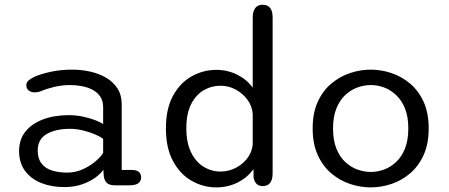

<svg xmlns="http://www.w3.org/2000/svg" viewBox="-20 -782 1897 812"><path d="M466.7 1.7Q442 1.7 431.6 -8.7Q421.2 -19.2 418.8 -37.7L417.2 -64.2Q408.3 -50.2 385.9 -32.9Q363.5 -15.7 329.7 -3.3Q295.8 9.2 251.8 9.2Q197.2 9.2 153.9 -8.2Q110.7 -25.5 85.7 -59.6Q60.7 -93.7 60.7 -143.8Q60.7 -192.3 87.9 -226Q115.2 -259.7 162.7 -277.3Q210.2 -295 270.8 -295Q302.7 -295 332.3 -288.5Q362 -282 384.3 -273.2Q406.7 -264.3 416.2 -257.5V-329Q416.2 -355.8 403.7 -373.9Q391.2 -392 370.7 -402.7Q350.2 -413.3 325.4 -417.8Q300.7 -422.3 276 -422.3Q243.3 -422.3 210.4 -414.7Q177.5 -407 155.2 -397.2Q147.5 -393.8 140.3 -392.6Q133.2 -391.3 127.8 -391.3Q112 -391.3 101.7 -399.2Q91.3 -407.2 91.3 -421.2Q91.3 -434 101.3 -442.2Q111.3 -450.5 125.8 -457.2Q152 -469.2 194.2 -478.3Q236.5 -487.5 286.2 -487.5Q323.8 -487.5 360.8 -479.3Q397.7 -471.2 428 -453.8Q458.3 -436.3 476.5 -408.4Q494.7 -380.5 494.7 -341V-63.2H538.3Q557.3 -63.2 567.1 -55Q576.8 -46.8 576.8 -31.7Q576.8 -17 565.8 -7.7Q554.7 1.7 527.3 1.7ZM416.2 -194.3Q405.8 -203.5 382.7 -213.5Q359.5 -223.5 331.2 -230.3Q303 -237.2 276.8 -237.2Q215.3 -237.2 177.4 -215.1Q139.5 -193 139.5 -145.5Q139.5 -111.3 155.5 -90.7Q171.5 -70 199.6 -61Q227.7 -52 263.5 -52Q299.7 -52 331 -66.5Q362.3 -81 384.8 -100.5Q407.3 -120 416.2 -135.2Z M1090.8 5Q1059.8 5 1052.5 -30.3L1052 -67Q1027 -31.3 985.4 -10.4Q943.8 10.5 894.5 10.5Q839.5 10.5 790.8 -17.2Q742 -44.8 711.8 -100.4Q681.7 -156 681.7 -239Q681.7 -322.3 711.8 -377.2Q742 -432.2 790.8 -459.3Q839.5 -486.5 894.5 -486.5Q942.7 -486.5 983.3 -466.1Q1024 -445.7 1048.8 -411.2V-708Q1048.8 -734.3 1059.7 -748.2Q1070.5 -762 1090.8 -762Q1133 -762 1133 -708V-49.3Q1133 5 1090.8 5ZM1048.8 -170.5V-300.2Q1046.2 -334.3 1025.8 -361.2Q1005.5 -388.2 975.6 -403.8Q945.7 -419.5 913.3 -419.5Q874.3 -419.5 841.3 -400.2Q808.3 -381 788.2 -341.2Q768 -301.3 768 -239Q768 -178.2 788.2 -137.4Q808.3 -96.7 841.3 -76.6Q874.3 -56.5 913.3 -56.5Q945.3 -56.5 975 -71Q1004.7 -85.5 1024.9 -111.4Q1045.2 -137.3 1048.8 -170.5Z M1548.2 10.5Q1504.3 10.5 1461 -3.8Q1417.7 -18.2 1381.6 -48.4Q1345.5 -78.7 1323.9 -126Q1302.3 -173.3 1302.3 -239Q1302.3 -304.7 1323.9 -351.8Q1345.5 -398.8 1381.6 -428.8Q1417.7 -458.8 1461 -473.2Q1504.3 -487.5 1548.2 -487.5Q1591.5 -487.5 1634.8 -473.2Q1678.2 -458.8 1714 -428.8Q1749.8 -398.8 1771.4 -351.8Q1793 -304.7 1793 -239Q1793 -173.3 1771.4 -126Q1749.8 -78.7 1714 -48.4Q1678.2 -18.2 1634.8 -3.8Q1591.5 10.5 1548.2 10.5ZM1548.2 -54.8Q1576.2 -54.8 1604 -64.9Q1631.8 -75 1655.2 -96.8Q1678.7 -118.7 1692.8 -153.8Q1706.8 -188.8 1706.8 -239Q1706.8 -288.5 1692.8 -323.2Q1678.7 -358 1655.2 -380Q1631.8 -402 1604 -412.2Q1576.2 -422.3 1548.2 -422.3Q1520.2 -422.3 1491.8 -412.2Q1463.5 -402 1440.1 -380Q1416.7 -358 1402.6 -323.2Q1388.5 -288.5 1388.5 -239Q1388.5 -188.8 1402.6 -153.8Q1416.7 -118.7 1440.1 -96.8Q1463.5 -75 1491.8 -64.9Q1520.2 -54.8 1548.2 -54.8Z"/></svg>

Font: Sono ExtraLight
Style: Regular
Weight: 200
Designer: Tyler Finck
Foundry: Tyler Finck
Version: Version 2.112